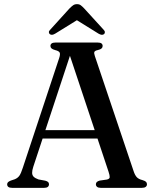

<svg xmlns="http://www.w3.org/2000/svg" viewBox="-20 -905 746 925"><path d="M170.5 -278H466.5L469.5 -237.5H166ZM216 -17Q216 -9.5 210.5 -4.8Q205 0 192.5 0H38.5Q26 0 20.2 -4.5Q14.5 -9 14.5 -17Q14.5 -22.5 18.2 -26.8Q22 -31 32 -35L51.5 -41.5Q65.5 -47.5 73.2 -58.2Q81 -69 90 -97L265 -625Q271 -643 267.8 -651Q264.5 -659 246.5 -663.5Q233.5 -667 228.2 -671.8Q223 -676.5 223 -683.5Q223 -691.5 229 -695.8Q235 -700 247 -700H451Q463 -700 468.8 -695.8Q474.5 -691.5 474.5 -683.5Q474.5 -676.5 469.5 -671.8Q464.5 -667 452 -664Q437.5 -661 434.8 -655Q432 -649 437 -635L623.5 -81Q630 -61 639.2 -51.2Q648.5 -41.5 666 -37.5Q679 -33.5 683.5 -29Q688 -24.5 688 -17Q688 -9.5 682 -4.8Q676 0 663.5 0H465.5Q453.5 0 447.8 -4.8Q442 -9.5 442 -17Q442 -24 446.5 -28.2Q451 -32.5 460.5 -35L495 -40Q508 -43 508.5 -51.2Q509 -59.5 503 -77.5L311 -654L325.5 -662L140.5 -102Q134.5 -83.5 134.8 -72Q135 -60.5 142.5 -53.2Q150 -46 165.5 -40.5L198 -34.5Q207.5 -32 211.8 -28Q216 -24 216 -17ZM370.5 -820H330.5L454.5 -743Q471.5 -733 481 -740.5Q485 -743.5 485.2 -749.5Q485.5 -755.5 479 -762L385.5 -864.5Q376.5 -874 369.2 -879.5Q362 -885 351 -885Q340 -885 332.2 -879.5Q324.5 -874 315 -864.5L222 -762Q215 -755.5 215.5 -749.5Q216 -743.5 220 -740.5Q229.5 -733 246 -743Z"/></svg>

Font: Fraunces 24pt
Style: Regular
Weight: 400
Version: Version 1.000;[b76b70a41]